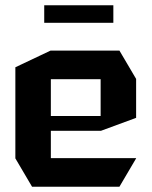

<svg xmlns="http://www.w3.org/2000/svg" viewBox="-20 -705 574 725"><path d="M101 0 38 -107V-451L171 -514H431L494 -407V-260L361 -211H172V-108H494V-107L431 0ZM172 -406V-267H360V-406ZM147 -619V-685H408V-619Z"/></svg>

Font: Foldit Thin SemiBold
Style: Regular
Weight: 600
Version: Version 1.003